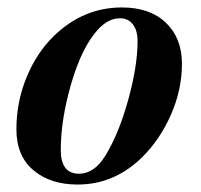

<svg xmlns="http://www.w3.org/2000/svg" viewBox="-20 -482 540 515"><path d="M363 -62Q288 13 188 13Q115 13 69.5 -25.5Q24 -64 24 -135Q24 -208 51 -274Q78 -340 124 -385Q203 -462 307 -462Q382 -462 425 -421Q468 -380 468 -311Q468 -242 439 -175.5Q410 -109 363 -62ZM349 -372Q349 -400 336.5 -416.5Q324 -433 302 -433Q270 -433 242 -402Q199 -354 171 -257.5Q143 -161 143 -80Q143 -16 192 -16Q233 -16 263 -65Q299 -124 324 -214.5Q349 -305 349 -372Z"/></svg>

Font: STIX MathJax Alphabets
Style: Bold Italic
Weight: 700
Italic angle: -16.33°
Designer: MicroPress Inc., with final additions and corrections provided by Coen Hoffman, Elsevier (retired)
Version: Version 1.1.1